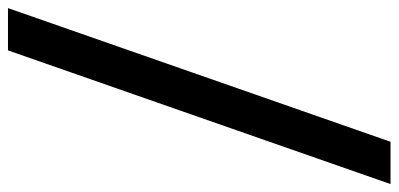

<svg xmlns="http://www.w3.org/2000/svg" viewBox="-305 -626 984 474"><g transform="rotate(90 187.0 -389.0)"><path d="M404.4 -861.1 74.4 83.3H-30L300 -861.1Z"/></g></svg>

Font: Paperlogy 6 SemiBold
Style: Regular
Weight: 600
Designer: redesigned by Lee Juim, glyphs from Gmarket Sans & Montserrat
Foundry: PT&
Version: Version 1.001